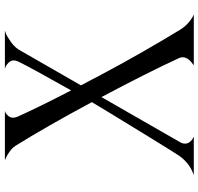

<svg xmlns="http://www.w3.org/2000/svg" viewBox="-34 -794 827 800"><g transform="rotate(-90 380.0 -393.5)"><path d="M507.8 0Q509.3 -1 511.5 -2.4Q513.7 -3.9 519.5 -8.5Q525.4 -13.2 530 -18.3Q534.7 -23.4 538.3 -31Q542 -38.6 542 -45.9Q542 -52.7 539.1 -60.1Q481 -187 376 -384.8L188 -57.1Q182.1 -47.9 182.1 -36.1Q182.1 -24.9 189.7 -15.9Q197.3 -6.8 204.6 -3.4L211.9 0H49.8Q51.8 -0.5 55.2 -1.5Q58.6 -2.4 68.8 -7.3Q79.1 -12.2 88.9 -18.6Q98.6 -24.9 110.8 -36.6Q123 -48.3 132.8 -63Q151.9 -92.3 206.3 -180.7Q260.7 -269 306.4 -344.2Q352.1 -419.4 355 -424.8Q253.4 -613.8 172.9 -743.2Q164.1 -756.3 148.9 -767.3Q133.8 -778.3 123 -782.7L112.8 -787.1H317.9Q314.9 -786.1 310.3 -784.2Q305.7 -782.2 297.9 -773.4Q290 -764.6 290 -752.9Q290 -744.1 294.9 -732.9Q336.4 -641.1 403.8 -511.2Q498 -677.7 523.9 -731Q528.8 -742.2 528.8 -750Q528.8 -762.2 519.8 -771.5Q510.7 -780.8 502 -784.2L493.2 -787.1H652.8Q647.5 -785.6 638.4 -782Q629.4 -778.3 608.4 -763.9Q587.4 -749.5 575.2 -731.9L424.8 -470.2Q432.6 -456.1 447.5 -427.5Q462.4 -398.9 464.8 -394Q560.5 -214.4 657.2 -56.2Q668 -38.6 683.6 -24.4Q699.2 -10.3 710 -4.9L720.2 0Z"/></g></svg>

Font: Anticva
Style: Regular
Weight: 400
Version: Version 1.000